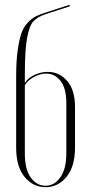

<svg xmlns="http://www.w3.org/2000/svg" viewBox="-20 -770 369 796"><path d="M47 -158V-453Q47 -515 53 -559Q59 -603 68 -630Q77 -657 94 -675Q111 -693 127 -701.5Q143 -710 169 -718L268 -750L270 -744L171 -712Q135 -700 118.5 -682Q102 -664 92.5 -613.5Q83 -563 83 -463V-426Q96 -447 123 -459.5Q150 -472 178 -472Q226 -472 258.5 -434.5Q291 -397 291 -325V-159Q291 -80 256 -37Q221 6 169 6Q117 6 82 -36.5Q47 -79 47 -158ZM83 -417V-133Q83 -68 107.5 -34Q132 0 169 0Q205 0 230 -34.5Q255 -69 255 -136V-342Q255 -404 231 -434.5Q207 -465 172 -465Q148 -465 122.5 -452Q97 -439 83 -417Z"/></svg>

Font: Moniqa ExtLt Narrow Display
Style: Regular
Weight: 200
Width: 4
Designer: Rajesh Rajput
Foundry: Rajesh Rajput
Version: Version 1.000